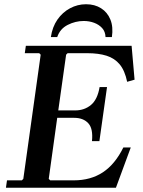

<svg xmlns="http://www.w3.org/2000/svg" viewBox="-20 -886 676 906"><path d="M562 -190H597L527 0H8L13 -35H83L90 -42L172 -628L165 -635H97L102 -670H601L615 -510L580 -500Q569 -553 545 -582Q521 -611 483 -623Q445 -635 392 -635H299L292 -628L255 -365H335Q378 -365 409 -390.5Q440 -416 450 -475H485L449 -220H414Q420 -279 396.5 -304.5Q373 -330 330 -330H250L210 -42L217 -35H328Q408 -35 465.5 -73Q523 -111 562 -190ZM250 -711H220Q227 -759 251 -793.5Q275 -828 310.5 -847Q346 -866 386 -866Q427 -866 457 -847Q487 -828 501 -793.5Q515 -759 508 -711H478Q477 -737 462 -753.5Q447 -770 424 -778.5Q401 -787 375 -787Q336 -787 299.5 -768.5Q263 -750 250 -711Z"/></svg>

Font: Brygada 1918 SemiBold
Style: Italic
Weight: 600
Italic angle: -8°
Designer: Mateusz Machalski | Borys Kosmynka | Przemek Hoffer
Foundry: NIEPODLEGLA 2018
Version: Version 3.006